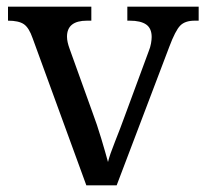

<svg xmlns="http://www.w3.org/2000/svg" viewBox="-20 -556 619 576"><path d="M78 -441Q67 -473 51.5 -483.5Q36 -494 4 -494V-536H254V-494H241Q181 -494 181 -446Q181 -438 183 -429Q185 -420 189 -409L257 -220Q271 -183 284 -139.5Q297 -96 304 -70Q309 -91 325 -131Q341 -171 354 -207L426 -402Q431 -414 433 -425.5Q435 -437 435 -445Q435 -471 418.5 -482.5Q402 -494 369 -494H362V-536H576V-494H564Q535 -494 520.5 -479Q506 -464 488 -416L330 0H239Z"/></svg>

Font: Noto Naskh Arabic UI
Style: Regular
Weight: 400
Designer: Monotype Design Team, David Williams, Mohamad Dakak and Nizar Qandah
Foundry: Monotype Imaging Inc.
Version: Version 2.014